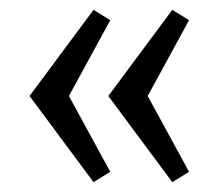

<svg xmlns="http://www.w3.org/2000/svg" viewBox="-20 -515 454 390"><path d="M204 -474 170 -495 40 -320 170 -145 204 -166 120 -320ZM364 -474 330 -495 200 -320 330 -145 364 -166 280 -320Z"/></svg>

Font: Kumar One
Style: Regular
Weight: 400
Designer: Parimal Parmar
Foundry: Indian Type Foundry
Version: Version 1.001;PS 1.001;hotconv 1.0.88;makeotf.lib2.5.647800